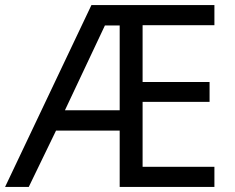

<svg xmlns="http://www.w3.org/2000/svg" viewBox="-21 -734 922 754"><path d="M821 0H449V-221H199L92 0H-1L338 -714H821V-635H539V-412H802V-334H539V-79H821ZM234 -301H449V-634H391Z"/></svg>

Font: Noto Sans Chakma
Style: Regular
Weight: 400
Designer: Zachary Quinn Scheuren - Monotype Design Team
Foundry: Monotype Imaging Inc.
Version: Version 2.003; ttfautohint (v1.8.4.7-5d5b)